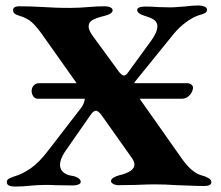

<svg xmlns="http://www.w3.org/2000/svg" viewBox="-20 -677 810 704"><path d="M755 -9Q755 -2 748 1.5Q741 5 729 5Q703 5 673 3.5Q643 2 629 2Q587 -1 546 -1Q524 -1 478 1L414 2Q404 2 395.5 -2.5Q387 -7 387 -13Q387 -20 396 -25.5Q405 -31 416 -34Q473 -47 473 -74Q473 -84 464 -97L355 -251Q341 -271 332 -271Q322 -271 311 -254L217 -119Q200 -92 200 -73Q200 -56 212 -45.5Q224 -35 246 -32Q258 -30 267 -24Q276 -18 276 -10Q276 -4 267.5 -0.5Q259 3 247 3L184 2Q169 1 145 1Q132 1 115.5 2Q99 3 90 4Q65 7 35 7Q5 7 5 -9Q5 -17 10.5 -20.5Q16 -24 23 -26.5Q30 -29 32 -30Q63 -39 93.5 -60.5Q124 -82 156 -124L277 -281Q289 -296 291 -315H118Q108 -315 102 -324Q96 -333 96 -343Q96 -356 104 -364Q112 -372 124 -372H261L135 -550Q114 -580 96.5 -595.5Q79 -611 52 -619Q40 -622 34 -627Q28 -632 28 -640Q28 -647 34 -650.5Q40 -654 49 -654Q94 -654 142 -651Q158 -650 182 -649Q206 -648 238 -648Q253 -648 272.5 -649Q292 -650 302 -651Q334 -654 365 -654Q376 -654 384.5 -650Q393 -646 393 -640Q393 -632 384.5 -627Q376 -622 364 -619Q331 -611 318 -603Q305 -595 305 -579Q305 -566 321 -544L416 -414Q427 -400 435 -400Q441 -400 450 -412L533 -526Q557 -558 557 -581Q557 -594 547 -602.5Q537 -611 513 -618Q483 -627 483 -640Q483 -653 514 -653Q535 -653 561 -651L605 -650Q619 -650 633.5 -651.5Q648 -653 655 -653Q687 -657 707 -657Q720 -657 729.5 -653Q739 -649 739 -641Q739 -633 731.5 -629Q724 -625 709 -621Q687 -614 662 -595.5Q637 -577 618 -554L481 -385Q474 -377 472 -372H667Q675 -372 681.5 -367Q688 -362 688 -355L687 -350Q684 -336 673 -325.5Q662 -315 647 -315H492L647 -95Q683 -44 719 -34Q732 -31 743.5 -24.5Q755 -18 755 -9Z"/></svg>

Font: EB Garamond
Style: Bold
Weight: 700
Designer: Georg Duffner and Octavio Pardo
Foundry: Georg Duffner
Version: Version 1.000; ttfautohint (v1.6)